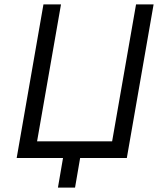

<svg xmlns="http://www.w3.org/2000/svg" viewBox="-20 -720 744 875"><path d="M558 0H56L178 -700H258L149 -76H491L600 -700H680ZM272 -28H350L322 135H244Z"/></svg>

Font: Fixel Italic Variable 20240409 Display Thin
Style: Italic
Weight: 100
Italic angle: -10°
Designer: AlfaBravo + MacPaw
Foundry: Kyrylo Tkachov, Marchela Mozhyna, Serhii Makarenko, Maria Weinstein, Zakhar Kryvoshyya
Version: Version 1.211;Glyphs 3.2 (3225)